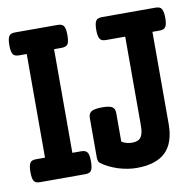

<svg xmlns="http://www.w3.org/2000/svg" viewBox="-76 -652 749 733"><g transform="rotate(-10 298.5 -285.0)"><path d="M221.2 -80.6Q225.1 -75.7 226.8 -67.1Q228.5 -58.6 228.5 -44.4Q228.5 -18.6 221.7 -8.8Q218.3 -3.9 212.4 -2Q206.5 0 197.8 0H24.4Q15.1 0 9.3 -2Q3.4 -3.9 0 -9.3Q-6.3 -18.6 -6.3 -44.4Q-6.3 -69.8 0.5 -80.1Q3.9 -85 9.5 -86.9Q15.1 -88.9 24.4 -88.9H58.1V-490.7H29.3Q20.5 -490.7 14.6 -492.7Q8.8 -494.6 5.4 -499.5Q-1.5 -508.3 -1.5 -535.2Q-1.5 -561 5.4 -570.8Q8.8 -575.7 14.6 -577.6Q20.5 -579.6 29.3 -579.6H192.9Q210 -579.6 216.3 -571.3Q220.2 -566.4 221.9 -557.9Q223.6 -549.3 223.6 -535.2Q223.6 -510.7 217.8 -500.5Q211.4 -490.7 192.9 -490.7H164.1V-88.9H197.8Q214.8 -88.9 221.2 -80.6ZM603 -535.2Q603 -508.8 596.2 -500Q592.8 -494.6 586.9 -492.7Q581.1 -490.7 572.3 -490.7H545.4V-133.3Q545.4 -61 508.8 -24.9Q471.7 10.7 397 10.7Q362.3 10.7 324.7 -1Q287.6 -13.2 261.7 -32.2Q252.9 -38.1 252.9 -56.2V-209Q252.9 -226.1 265.1 -233.4Q277.8 -240.2 306.2 -240.2Q335 -240.2 345.7 -232.9Q355.5 -226.1 355.5 -209V-98.6Q373 -87.4 396.5 -87.4Q419.9 -87.4 429.9 -100.8Q439.9 -114.3 439.9 -144.5V-490.7H366.2Q356.9 -490.7 351.3 -492.7Q345.7 -494.6 342.3 -500Q335.4 -508.8 335.4 -535.2Q335.4 -561 342.3 -570.8Q345.7 -575.7 351.6 -577.6Q357.4 -579.6 366.2 -579.6H572.3Q588.9 -579.6 595.2 -571.8Q603 -561 603 -535.2Z"/></g></svg>

Font: Courier Prime SemiBold
Style: Regular
Weight: 600
Designer: Alan Dague-Greene
Foundry: Quote-Unquote Apps
Version: Version 1.202